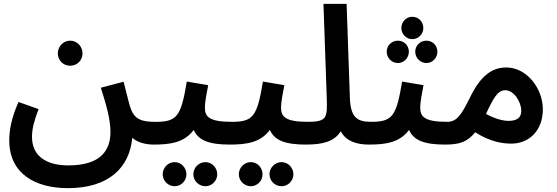

<svg xmlns="http://www.w3.org/2000/svg" viewBox="-20 -745 2890 996"><path d="M344 -404C380 -404 408 -432 408 -468C408 -504 380 -534 344 -534C308 -534 280 -504 280 -468C280 -432 308 -404 344 -404ZM28 -17C28 157 164 231 332 231C545 231 652 124 666 -30C693 -7 733 5 777 5C819 5 845 -22 845 -56C845 -88 828 -113 787 -113C718 -113 677 -123 656 -188C649 -209 641 -244 621 -321L503 -290C531 -202 553 -127 553 -60C553 33 504 113 335 113C219 113 146 64 146 -35C146 -76 157 -119 180 -179L76 -216C37 -129 28 -64 28 -17Z M777 5C863 5 936 -5 985 -71C1009 -16 1066 5 1172 5C1216 5 1241 -22 1241 -56C1241 -88 1224 -113 1182 -113C1063 -113 1043 -141 1043 -186C1043 -221 1054 -270 1060 -303L949 -322C919 -140 898 -113 787 -113ZM1046 221C1079 221 1107 193 1107 159C1107 125 1079 96 1046 96C1011 96 983 125 983 159C983 193 1011 221 1046 221ZM886 221C920 221 947 193 947 159C947 125 920 96 886 96C852 96 824 125 824 159C824 193 852 221 886 221Z M1172 5C1258 5 1331 -5 1380 -71C1404 -16 1461 5 1567 5C1611 5 1636 -22 1636 -56C1636 -88 1619 -113 1577 -113C1458 -113 1438 -141 1438 -186C1438 -221 1449 -270 1455 -303L1344 -322C1314 -140 1293 -113 1182 -113ZM1441 221C1474 221 1502 193 1502 159C1502 125 1474 96 1441 96C1406 96 1378 125 1378 159C1378 193 1406 221 1441 221ZM1281 221C1315 221 1342 193 1342 159C1342 125 1315 96 1281 96C1247 96 1219 125 1219 159C1219 193 1247 221 1281 221Z M1567 5C1659 5 1714 -12 1748 -64C1773 -15 1826 5 1894 5C1937 5 1963 -22 1963 -56C1963 -88 1946 -113 1904 -113C1831 -113 1798 -138 1795 -239L1778 -725H1658L1675 -238C1678 -136 1678 -113 1577 -113Z M2119 -542C2151 -542 2176 -568 2176 -600C2176 -632 2151 -658 2119 -658C2087 -658 2062 -632 2062 -600C2062 -568 2087 -542 2119 -542ZM2044 -418C2076 -418 2101 -445 2101 -477C2101 -509 2076 -534 2044 -534C2012 -534 1986 -509 1986 -477C1986 -445 2012 -418 2044 -418ZM2192 -418C2224 -418 2249 -445 2249 -477C2249 -509 2224 -534 2192 -534C2160 -534 2134 -509 2134 -477C2134 -445 2160 -418 2192 -418ZM1894 5C1980 5 2053 -5 2102 -71C2126 -16 2183 5 2289 5C2333 5 2358 -22 2358 -56C2358 -88 2341 -113 2299 -113C2180 -113 2160 -141 2160 -186C2160 -221 2171 -270 2177 -303L2066 -322C2036 -140 2015 -113 1904 -113Z M2289 5C2360 5 2404 -7 2445 -59C2523 -9 2587 0 2633 0C2723 0 2796 -66 2796 -178C2796 -285 2714 -395 2606 -395C2541 -395 2477 -362 2418 -239C2371 -144 2348 -113 2299 -113ZM2601 -277C2646 -277 2684 -217 2684 -170C2684 -136 2664 -118 2618 -118C2590 -118 2549 -128 2501 -154C2540 -237 2562 -277 2601 -277Z"/></svg>

Font: Noto Sans Arabic UI SmBd
Style: Regular
Weight: 600
Designer: Monotype Design Team, Nadine Chahine and Nizar Qandah
Foundry: Monotype Imaging Inc.
Version: Version 2.010